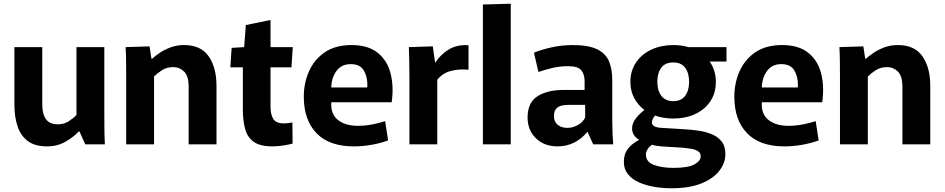

<svg xmlns="http://www.w3.org/2000/svg" viewBox="-20 -772 5054 1027"><path d="M232 11Q166 11 128 -18Q90 -47 73.5 -97.5Q57 -148 57 -213V-520H206V-214Q206 -163 225.5 -135Q245 -107 290 -107Q322 -107 347 -123Q372 -139 389 -157V-520H538V-166Q538 -118 538.5 -77Q539 -36 541 0H436L405 -69H401Q375 -40 331 -14.5Q287 11 232 11Z M655 -355Q655 -402 654.5 -443Q654 -484 652 -520L780 -524L790 -458H794Q810 -473 835.5 -490Q861 -507 893.5 -519Q926 -531 965 -531Q1054 -531 1096 -471Q1138 -411 1138 -312V0H989V-308Q989 -365 965 -389Q941 -413 907 -413Q872 -413 846.5 -396.5Q821 -380 804 -363V0H655Z M1436 11Q1371 11 1337 -13.5Q1303 -38 1291 -82.5Q1279 -127 1279 -186V-412H1212L1219 -516L1286 -520L1295 -638L1427 -665V-520H1546L1539 -412H1427V-200Q1427 -161 1441.5 -136.5Q1456 -112 1498 -112Q1522 -112 1544 -117L1545 -4Q1528 1 1496.5 6Q1465 11 1436 11Z M1873 11Q1741 11 1673 -59.5Q1605 -130 1605 -255Q1605 -328 1633 -391Q1661 -454 1717.5 -492.5Q1774 -531 1861 -531Q1949 -531 2000.5 -489.5Q2052 -448 2069.5 -378Q2087 -308 2075 -225H1752Q1748 -162 1787.5 -130.5Q1827 -99 1894 -99Q1932 -99 1971.5 -106.5Q2011 -114 2040 -124L2056 -21Q2016 -6 1967.5 2.5Q1919 11 1873 11ZM1856 -429Q1806 -429 1779.5 -392Q1753 -355 1752 -304H1944Q1945 -308 1945 -311.5Q1945 -315 1945 -318Q1945 -364 1925 -396.5Q1905 -429 1856 -429Z M2170 0V-357Q2170 -410 2169 -448Q2168 -486 2167 -520L2295 -524L2307 -439H2310Q2338 -482 2381.5 -508Q2425 -534 2486 -530V-399Q2436 -404 2391.5 -392.5Q2347 -381 2319 -345V0Z M2563 -748 2712 -752V0H2563Z M2963 11Q2891 11 2846.5 -32.5Q2802 -76 2802 -143Q2802 -224 2855.5 -257.5Q2909 -291 2996 -291H3107V-339Q3107 -373 3090 -395.5Q3073 -418 3017 -418Q2974 -418 2932.5 -408Q2891 -398 2860 -387L2836 -490Q2873 -506 2929.5 -518.5Q2986 -531 3043 -531Q3128 -531 3174 -508.5Q3220 -486 3237.5 -444Q3255 -402 3255 -343V-123Q3255 -92 3256.5 -58Q3258 -24 3260 0H3153L3123 -66H3121Q3091 -29 3050.5 -9Q3010 11 2963 11ZM3015 -88Q3044 -88 3071.5 -103.5Q3099 -119 3110 -144V-211H3020Q3003 -211 2985.5 -207.5Q2968 -204 2955.5 -191Q2943 -178 2943 -151Q2943 -121 2963 -104.5Q2983 -88 3015 -88Z M3581 -138Q3528 -138 3484 -154Q3467 -134 3467 -117Q3467 -91 3519 -88L3651 -80Q3681 -78 3716.5 -73Q3752 -68 3785 -55Q3818 -42 3839 -16.5Q3860 9 3860 53Q3860 99 3828.5 140.5Q3797 182 3733 208.5Q3669 235 3571 235Q3525 235 3480 227.5Q3435 220 3398 203.5Q3361 187 3339 160Q3317 133 3317 94Q3317 51 3339 23.5Q3361 -4 3397 -23V-25Q3361 -48 3361 -85Q3361 -113 3380.5 -138Q3400 -163 3427 -184Q3392 -210 3372 -248Q3352 -286 3352 -334Q3352 -394 3382.5 -438.5Q3413 -483 3465 -507Q3517 -531 3581 -531Q3624 -531 3663 -520H3866V-443H3776Q3809 -396 3809 -334Q3809 -274 3779.5 -230Q3750 -186 3698.5 -162Q3647 -138 3581 -138ZM3581 -231Q3624 -231 3645 -259.5Q3666 -288 3666 -334Q3666 -381 3645 -409.5Q3624 -438 3581 -438Q3538 -438 3517 -409.5Q3496 -381 3496 -334Q3496 -288 3517.5 -259.5Q3539 -231 3581 -231ZM3582 126Q3660 126 3694 107.5Q3728 89 3728 64Q3728 46 3713 36.5Q3698 27 3675.5 23.5Q3653 20 3631 18L3517 11Q3484 8 3468 2Q3455 10 3445 24.5Q3435 39 3435 55Q3435 94 3477.5 110Q3520 126 3582 126Z M4176 11Q4044 11 3976 -59.5Q3908 -130 3908 -255Q3908 -328 3936 -391Q3964 -454 4020.5 -492.5Q4077 -531 4164 -531Q4252 -531 4303.5 -489.5Q4355 -448 4372.5 -378Q4390 -308 4378 -225H4055Q4051 -162 4090.5 -130.5Q4130 -99 4197 -99Q4235 -99 4274.5 -106.5Q4314 -114 4343 -124L4359 -21Q4319 -6 4270.5 2.5Q4222 11 4176 11ZM4159 -429Q4109 -429 4082.5 -392Q4056 -355 4055 -304H4247Q4248 -308 4248 -311.5Q4248 -315 4248 -318Q4248 -364 4228 -396.5Q4208 -429 4159 -429Z M4473 -355Q4473 -402 4472.5 -443Q4472 -484 4470 -520L4598 -524L4608 -458H4612Q4628 -473 4653.5 -490Q4679 -507 4711.5 -519Q4744 -531 4783 -531Q4872 -531 4914 -471Q4956 -411 4956 -312V0H4807V-308Q4807 -365 4783 -389Q4759 -413 4725 -413Q4690 -413 4664.5 -396.5Q4639 -380 4622 -363V0H4473Z"/></svg>

Font: Murecho SemiBold
Style: Regular
Weight: 600
Designer: Neil Summerour
Foundry: Positype
Version: Version 1.010; ttfautohint (v1.8.3)